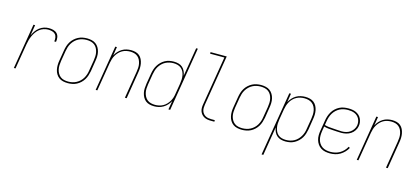

<svg xmlns="http://www.w3.org/2000/svg" viewBox="-71 -1326 4642 2131"><g transform="rotate(15 2250.0 -260.0)"><path d="M76 0 162 -520H181L161 -397Q173 -424 190 -448.5Q207 -473 230.5 -491.5Q254 -510 282 -519Q310 -528 337 -528Q364 -528 389.5 -521.5Q415 -515 432 -497.5Q449 -480 453.5 -454Q458 -428 453 -401H433Q437 -424 433.5 -446.5Q430 -469 415.5 -484Q401 -499 379 -504.5Q357 -510 334 -510Q309 -510 283 -501.5Q257 -493 235.5 -476Q214 -459 198.5 -436.5Q183 -414 172 -389.5Q161 -365 154 -339.5Q147 -314 143 -289L95 0Z M697 8Q669 8 642.5 2Q616 -4 595.5 -19Q575 -34 561.5 -56.5Q548 -79 542.5 -105Q537 -131 537.5 -158.5Q538 -186 543 -213L563 -333Q567 -358 575 -383.5Q583 -409 597 -432Q611 -455 631.5 -474Q652 -493 676 -505.5Q700 -518 726 -523Q752 -528 777 -528Q804 -528 830.5 -522Q857 -516 877.5 -501Q898 -486 911.5 -463.5Q925 -441 931 -415Q937 -389 936 -361.5Q935 -334 930 -307L911 -187Q906 -162 898 -136.5Q890 -111 876 -88Q862 -65 842 -46Q822 -27 798 -14.5Q774 -2 748 3Q722 8 697 8ZM697 -10Q720 -10 743.5 -15Q767 -20 789 -31.5Q811 -43 829.5 -60.5Q848 -78 860.5 -99.5Q873 -121 880.5 -144Q888 -167 891 -190L911 -310Q915 -334 916 -359Q917 -384 912 -407Q907 -430 896 -450.5Q885 -471 866.5 -485Q848 -499 824.5 -504.5Q801 -510 776 -510Q753 -510 729.5 -505Q706 -500 684 -488.5Q662 -477 644 -459.5Q626 -442 613 -420.5Q600 -399 593 -376Q586 -353 582 -330L562 -210Q558 -186 557 -161Q556 -136 561 -113Q566 -90 577.5 -69.5Q589 -49 607 -35Q625 -21 648.5 -15.5Q672 -10 697 -10Z M1016 0 1102 -520H1121L1105 -420Q1118 -445 1137 -466Q1156 -487 1180 -501.5Q1204 -516 1230.5 -522Q1257 -528 1283 -528Q1309 -528 1334.5 -521.5Q1360 -515 1379 -499Q1398 -483 1409 -460Q1420 -437 1424.5 -412Q1429 -387 1428 -360.5Q1427 -334 1422 -307L1372 0H1352L1403 -310Q1407 -334 1408.5 -358Q1410 -382 1405.5 -405Q1401 -428 1391 -448.5Q1381 -469 1363.5 -483.5Q1346 -498 1323.5 -504Q1301 -510 1277 -510Q1254 -510 1231 -505Q1208 -500 1187 -488Q1166 -476 1149 -458Q1132 -440 1120 -419.5Q1108 -399 1101 -376.5Q1094 -354 1090 -331L1035 0Z M1689 8Q1661 8 1635.5 1.5Q1610 -5 1590.5 -20.5Q1571 -36 1559 -58.5Q1547 -81 1541.5 -106.5Q1536 -132 1537.5 -159Q1539 -186 1543 -213L1563 -333Q1567 -358 1575 -383Q1583 -408 1597 -431Q1611 -454 1630.5 -473Q1650 -492 1674 -505Q1698 -518 1723.5 -523Q1749 -528 1774 -528Q1802 -528 1828.5 -521Q1855 -514 1874 -497Q1893 -480 1904 -456Q1915 -432 1919 -405L1974 -735H1993L1872 0H1852L1869 -100Q1856 -76 1836.5 -54.5Q1817 -33 1792.5 -18.5Q1768 -4 1741.5 2Q1715 8 1689 8ZM1695 -10Q1717 -10 1740.5 -15Q1764 -20 1785 -31.5Q1806 -43 1823.5 -61Q1841 -79 1853.5 -100Q1866 -121 1873 -143.5Q1880 -166 1883 -189L1903 -309Q1907 -333 1908 -357.5Q1909 -382 1905 -405Q1901 -428 1890.5 -448.5Q1880 -469 1862.5 -483.5Q1845 -498 1822 -504Q1799 -510 1775 -510Q1752 -510 1728.5 -505Q1705 -500 1683 -488.5Q1661 -477 1643 -459Q1625 -441 1612.5 -420Q1600 -399 1593 -376Q1586 -353 1582 -330L1562 -210Q1558 -186 1557 -161.5Q1556 -137 1561 -114Q1566 -91 1577 -70.5Q1588 -50 1605.5 -36Q1623 -22 1646.5 -16Q1670 -10 1695 -10Z M2340 0Q2319 0 2299 -3.5Q2279 -7 2261.5 -16.5Q2244 -26 2231.5 -41Q2219 -56 2212.5 -74.5Q2206 -93 2206 -114Q2206 -135 2210 -156L2303 -717H2139V-735H2325L2229 -153Q2226 -135 2226 -117Q2226 -99 2231 -83Q2236 -67 2247 -53.5Q2258 -40 2272.5 -32Q2287 -24 2304.5 -21Q2322 -18 2340 -18H2380V0Z M2697 8Q2669 8 2642.5 2Q2616 -4 2595.5 -19Q2575 -34 2561.5 -56.5Q2548 -79 2542.5 -105Q2537 -131 2537.5 -158.5Q2538 -186 2543 -213L2563 -333Q2567 -358 2575 -383.5Q2583 -409 2597 -432Q2611 -455 2631.5 -474Q2652 -493 2676 -505.5Q2700 -518 2726 -523Q2752 -528 2777 -528Q2804 -528 2830.5 -522Q2857 -516 2877.5 -501Q2898 -486 2911.5 -463.5Q2925 -441 2931 -415Q2937 -389 2936 -361.5Q2935 -334 2930 -307L2911 -187Q2906 -162 2898 -136.5Q2890 -111 2876 -88Q2862 -65 2842 -46Q2822 -27 2798 -14.5Q2774 -2 2748 3Q2722 8 2697 8ZM2697 -10Q2720 -10 2743.5 -15Q2767 -20 2789 -31.5Q2811 -43 2829.5 -60.5Q2848 -78 2860.5 -99.5Q2873 -121 2880.5 -144Q2888 -167 2891 -190L2911 -310Q2915 -334 2916 -359Q2917 -384 2912 -407Q2907 -430 2896 -450.5Q2885 -471 2866.5 -485Q2848 -499 2824.5 -504.5Q2801 -510 2776 -510Q2753 -510 2729.5 -505Q2706 -500 2684 -488.5Q2662 -477 2644 -459.5Q2626 -442 2613 -420.5Q2600 -399 2593 -376Q2586 -353 2582 -330L2562 -210Q2558 -186 2557 -161Q2556 -136 2561 -113Q2566 -90 2577.5 -69.5Q2589 -49 2607 -35Q2625 -21 2648.5 -15.5Q2672 -10 2697 -10Z M2980 215 3102 -520H3121L3105 -420Q3118 -444 3137 -465.5Q3156 -487 3180.5 -501.5Q3205 -516 3232 -522Q3259 -528 3285 -528Q3312 -528 3338 -521.5Q3364 -515 3383.5 -499.5Q3403 -484 3415 -461.5Q3427 -439 3432 -413.5Q3437 -388 3436 -361Q3435 -334 3430 -307L3411 -187Q3406 -162 3398.5 -137Q3391 -112 3377 -89Q3363 -66 3343 -47Q3323 -28 3299.5 -15Q3276 -2 3250 3Q3224 8 3199 8Q3171 8 3145 1Q3119 -6 3099.5 -23Q3080 -40 3069 -64Q3058 -88 3054 -115L3000 215ZM3199 -10Q3222 -10 3245.5 -15Q3269 -20 3290.5 -31.5Q3312 -43 3330 -61Q3348 -79 3360.5 -100Q3373 -121 3380.5 -144Q3388 -167 3391 -190L3411 -310Q3415 -334 3416 -358.5Q3417 -383 3412.5 -406Q3408 -429 3397 -449.5Q3386 -470 3368 -484Q3350 -498 3327 -504Q3304 -510 3279 -510Q3256 -510 3233 -505Q3210 -500 3188.5 -488.5Q3167 -477 3149.5 -459Q3132 -441 3120 -420Q3108 -399 3101 -376.5Q3094 -354 3090 -331L3070 -211Q3066 -187 3065 -162.5Q3064 -138 3068.5 -115Q3073 -92 3083 -71.5Q3093 -51 3110.5 -36.5Q3128 -22 3151 -16Q3174 -10 3199 -10Z M3710 8Q3681 8 3654 2.5Q3627 -3 3604.5 -17.5Q3582 -32 3567 -54Q3552 -76 3544.5 -102Q3537 -128 3537.5 -156.5Q3538 -185 3543 -213L3563 -333Q3567 -359 3575.5 -384Q3584 -409 3598 -432.5Q3612 -456 3632.5 -475Q3653 -494 3677.5 -506.5Q3702 -519 3728 -523.5Q3754 -528 3780 -528Q3803 -528 3825.5 -524.5Q3848 -521 3867.5 -512Q3887 -503 3903 -488.5Q3919 -474 3928.5 -454.5Q3938 -435 3941.5 -413Q3945 -391 3941 -368Q3937 -341 3920.5 -315.5Q3904 -290 3879.5 -274Q3855 -258 3827 -251.5Q3799 -245 3771 -245Q3746 -245 3720.5 -247Q3695 -249 3670 -250Q3645 -251 3620 -254Q3595 -257 3571 -264L3562 -210Q3558 -185 3557.5 -159.5Q3557 -134 3563 -110.5Q3569 -87 3582.5 -67Q3596 -47 3615.5 -34Q3635 -21 3659.5 -15.5Q3684 -10 3710 -10Q3736 -10 3763 -16Q3790 -22 3814.5 -36Q3839 -50 3859 -71Q3879 -92 3892 -117L3908 -108Q3894 -82 3872 -59Q3850 -36 3823.5 -20.5Q3797 -5 3767.5 1.5Q3738 8 3710 8ZM3774 -262Q3798 -262 3822.5 -268Q3847 -274 3868 -288.5Q3889 -303 3903.5 -325Q3918 -347 3922 -370Q3925 -391 3922 -410.5Q3919 -430 3910.5 -446.5Q3902 -463 3888 -476Q3874 -489 3856.5 -496.5Q3839 -504 3819.5 -507Q3800 -510 3780 -510Q3756 -510 3732.5 -505.5Q3709 -501 3686.5 -489.5Q3664 -478 3645.5 -460.5Q3627 -443 3614 -421.5Q3601 -400 3593.5 -377Q3586 -354 3582 -330L3574 -282Q3597 -275 3622 -272Q3647 -269 3672.5 -268Q3698 -267 3723 -264.5Q3748 -262 3774 -262Z M4016 0 4102 -520H4121L4105 -420Q4118 -445 4137 -466Q4156 -487 4180 -501.5Q4204 -516 4230.5 -522Q4257 -528 4283 -528Q4309 -528 4334.5 -521.5Q4360 -515 4379 -499Q4398 -483 4409 -460Q4420 -437 4424.5 -412Q4429 -387 4428 -360.5Q4427 -334 4422 -307L4372 0H4352L4403 -310Q4407 -334 4408.5 -358Q4410 -382 4405.5 -405Q4401 -428 4391 -448.5Q4381 -469 4363.5 -483.5Q4346 -498 4323.5 -504Q4301 -510 4277 -510Q4254 -510 4231 -505Q4208 -500 4187 -488Q4166 -476 4149 -458Q4132 -440 4120 -419.5Q4108 -399 4101 -376.5Q4094 -354 4090 -331L4035 0Z"/></g></svg>

Font: Iosevka SS04 Thin
Style: Italic
Weight: 100
Italic angle: -9°
Monospace: yes
Designer: Belleve Invis
Foundry: Belleve Invis
Version: Version 19.0.0; ttfautohint (v1.8.4)